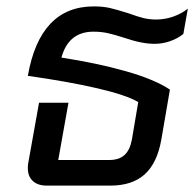

<svg xmlns="http://www.w3.org/2000/svg" viewBox="-20 -580 613 600"><path d="M67 -54Q67 -64 68 -69L102 -259H194L162 -80H321Q352 -80 369 -95.5Q386 -111 392 -143L412 -261Q375 -283 284.5 -304Q194 -325 67 -343Q105 -560 273 -560Q302 -560 323.5 -555Q345 -550 383 -538Q410 -528 428.5 -523.5Q447 -519 468 -519Q495 -519 521 -528Q547 -537 567 -553L553 -474Q536 -460 512 -451.5Q488 -443 463 -443Q423 -443 368 -462Q337 -472 316.5 -476.5Q296 -481 272 -481Q194 -481 172 -400Q283 -383 373 -357.5Q463 -332 511 -300L484 -143Q471 -70 432 -35Q393 0 325 0H126Q98 0 82.5 -14.5Q67 -29 67 -54Z"/></svg>

Font: Bai Jamjuree Medium
Style: Italic
Weight: 500
Italic angle: -10°
Version: Version 1.000; ttfautohint (v1.6)